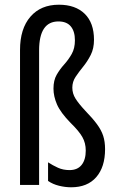

<svg xmlns="http://www.w3.org/2000/svg" viewBox="-20 -785 497 815"><path d="M379 -616Q379 -579 365 -551.5Q351 -524 333 -502Q315 -480 301 -459Q287 -438 287 -413Q287 -388 300.5 -366.5Q314 -345 341 -316Q373 -283 391.5 -258Q410 -233 418 -208.5Q426 -184 426 -152Q426 -76 388.5 -33Q351 10 282 10Q257 10 230.5 3.5Q204 -3 184 -17V-96Q204 -83 226 -73Q248 -63 275 -63Q309 -63 326.5 -85Q344 -107 344 -146Q344 -178 329.5 -203.5Q315 -229 280 -263Q237 -307 222 -341.5Q207 -376 207 -409Q207 -444 220.5 -467.5Q234 -491 252.5 -511.5Q271 -532 284.5 -556Q298 -580 298 -614Q298 -652 280.5 -673Q263 -694 228 -694Q146 -694 146 -571V0H65V-573Q65 -663 109 -714Q153 -765 230 -765Q300 -765 339.5 -726.5Q379 -688 379 -616Z"/></svg>

Font: Noto Sans Tamil ExtraCondensed
Style: Regular
Weight: 400
Width: 2
Designer: Jelle Bosma - Monotype Design Team
Foundry: Monotype Imaging Inc.
Version: Version 2.004; ttfautohint (v1.8.4.7-5d5b)